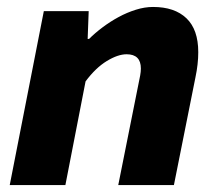

<svg xmlns="http://www.w3.org/2000/svg" viewBox="-20 -532 640 552"><path d="M8 0 106 -500H235L232 -420H236Q253 -437 275 -453.5Q297 -470 321 -483Q345 -496 370.5 -504Q396 -512 420 -512Q482 -512 516 -479.5Q550 -447 550 -382Q550 -348 542 -310L480 0H320L378 -290Q381 -304 383 -315Q385 -326 385 -335Q385 -376 344 -376Q319 -376 287 -356.5Q255 -337 226 -298L168 0Z"/></svg>

Font: Source Code Pro Black
Style: Italic
Weight: 900
Italic angle: -11°
Monospace: yes
Designer: Paul D. Hunt, Teo Tuominen
Foundry: Adobe Systems Incorporated
Version: Version 1.050;PS 1.000;hotconv 16.6.51;makeotf.lib2.5.65220